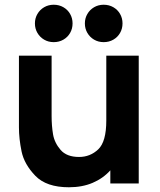

<svg xmlns="http://www.w3.org/2000/svg" viewBox="-20 -775 676 811"><path d="M429 -540H566V0H446V-55.5Q415.5 -21.5 371.5 -2.8Q327.5 16 271 16Q176 16 129.2 -32.5Q82.5 -81 71.2 -135Q60 -189 60 -237V-540H198V-285Q198 -244 204 -208Q210 -172 235.8 -142Q261.5 -112 314 -112Q361 -112 395 -144.2Q429 -176.5 429 -266ZM338.5 -676Q338.5 -698 349 -716Q359.5 -734 377.5 -744.5Q395.5 -755 418 -755Q440.5 -755 458.8 -744.5Q477 -734 487.2 -716Q497.5 -698 497.5 -676Q497.5 -654 487.2 -636Q477 -618 458.8 -607.5Q440.5 -597 418 -597Q395.5 -597 377.5 -607.5Q359.5 -618 349 -636Q338.5 -654 338.5 -676ZM127.5 -676Q127.5 -698 138 -716Q148.5 -734 166.5 -744.5Q184.5 -755 207 -755Q229.5 -755 247.8 -744.5Q266 -734 276.2 -716Q286.5 -698 286.5 -676Q286.5 -654 276.2 -636Q266 -618 247.8 -607.5Q229.5 -597 207 -597Q184.5 -597 166.5 -607.5Q148.5 -618 138 -636Q127.5 -654 127.5 -676Z"/></svg>

Font: Hauora ExtraBold
Style: Regular
Weight: 800
Designer: Wayne Shih
Foundry: WCYS
Version: Version 1.001